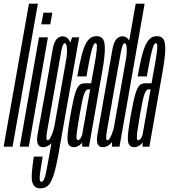

<svg xmlns="http://www.w3.org/2000/svg" viewBox="-50 -805 927 1054"><path d="M-30 0H19L158 -785H109Z M58.5 0H108L213 -600H164ZM188.5 -735.5 176.5 -671.5H226L237.5 -735.5Z M170.5 229Q194.5 229 211 216Q227.5 203 241.8 163.5Q256 124 270 45.5L384.5 -600H346L323.5 -535.5L221 45Q203.5 147 195.5 170Q187.5 193 177.5 193Q170 193 168.2 182Q166.5 171 170.5 141.5Q174.5 112 184 54.5H136Q117.5 164.5 127.8 196.8Q138 229 170.5 229ZM186.5 3Q213.5 3 237.8 -23.8Q262 -50.5 270 -97.5L251 -125Q245.5 -92.5 233.8 -63.8Q222 -35 212 -35Q199.5 -35 208.5 -84.2Q217.5 -133.5 247 -301Q277 -469 285.2 -518.2Q293.5 -567.5 306 -567.5Q316 -567.5 317.5 -539Q319 -510.5 314 -479L340.5 -502.5Q348 -545 334.5 -575.2Q321 -605.5 294 -605.5Q251.5 -605.5 239.5 -536Q227.5 -466.5 198.5 -301Q168.5 -136.5 156.2 -66.8Q144 3 186.5 3Z M356.5 3Q364.5 3 371 0.5Q377.5 -2 383.8 -6Q390 -10 394.2 -14.5Q398.5 -19 401 -24.5V0H438.5L506.5 -386.5Q523 -475 525.2 -522.2Q527.5 -569.5 516.8 -588Q506 -606.5 480.5 -606.5Q461 -606.5 446.5 -596.5Q432 -586.5 419.8 -562.5Q407.5 -538.5 396.8 -495.2Q386 -452 374 -385.5H424.5Q437 -457 445.5 -496.5Q454 -536 460.5 -552Q467 -568 474 -568Q481.5 -568 482 -551.8Q482.5 -535.5 476.5 -496Q470.5 -456.5 457 -386L450.5 -348H418Q405 -348 395.2 -343.8Q385.5 -339.5 378 -328.2Q370.5 -317 364 -297.2Q357.5 -277.5 351 -246.8Q344.5 -216 336.5 -173Q323 -97 320.8 -59.5Q318.5 -22 328 -9.5Q337.5 3 356.5 3ZM378 -35.5Q372 -35.5 370.2 -45.8Q368.5 -56 372.8 -86Q377 -116 387 -175Q395 -219.5 400.8 -247.2Q406.5 -275 412 -289.5Q417.5 -304 422.8 -309.2Q428 -314.5 434.5 -314.5H445L400.5 -62Q398.5 -57 395 -50.8Q391.5 -44.5 387 -40Q382.5 -35.5 378 -35.5Z M565 0H606L744 -785H695L565 -47.5ZM515 3Q542 3 565.8 -26Q589.5 -55 597.5 -97.5L579.5 -125Q573.5 -92.5 561.8 -63.8Q550 -35 540 -35Q527.5 -35 536.5 -84.2Q545.5 -133.5 574.5 -301Q605 -469 613.5 -518.2Q622 -567.5 634 -567.5Q644.5 -567.5 645.8 -539Q647 -510.5 642 -479L668.5 -504.5Q676.5 -547 662.5 -576.2Q648.5 -605.5 622 -605.5Q580 -605.5 567.5 -536Q555 -466.5 526 -301Q497 -136.5 484.8 -66.8Q472.5 3 515 3Z M688 3Q696 3 702.5 0.5Q709 -2 715.2 -6Q721.5 -10 725.8 -14.5Q730 -19 732.5 -24.5V0H770L838 -386.5Q854.5 -475 856.8 -522.2Q859 -569.5 848.2 -588Q837.5 -606.5 812 -606.5Q792.5 -606.5 778 -596.5Q763.5 -586.5 751.2 -562.5Q739 -538.5 728.2 -495.2Q717.5 -452 705.5 -385.5H756Q768.5 -457 777 -496.5Q785.5 -536 792 -552Q798.5 -568 805.5 -568Q813 -568 813.5 -551.8Q814 -535.5 808 -496Q802 -456.5 788.5 -386L782 -348H749.5Q736.5 -348 726.8 -343.8Q717 -339.5 709.5 -328.2Q702 -317 695.5 -297.2Q689 -277.5 682.5 -246.8Q676 -216 668 -173Q654.5 -97 652.2 -59.5Q650 -22 659.5 -9.5Q669 3 688 3ZM709.5 -35.5Q703.5 -35.5 701.8 -45.8Q700 -56 704.2 -86Q708.5 -116 718.5 -175Q726.5 -219.5 732.2 -247.2Q738 -275 743.5 -289.5Q749 -304 754.2 -309.2Q759.5 -314.5 766 -314.5H776.5L732 -62Q730 -57 726.5 -50.8Q723 -44.5 718.5 -40Q714 -35.5 709.5 -35.5Z"/></svg>

Font: Anybody UltraCondensed Light
Style: Italic
Weight: 300
Width: 1
Italic angle: -10°
Version: Version 1.113;gftools[0.9.25]